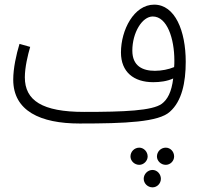

<svg xmlns="http://www.w3.org/2000/svg" viewBox="-20 -511 864 827"><path d="M323 21C520 21 664 15 712 -30C763 -75 780 -155 780 -245C780 -378 734 -491 644 -491C557 -491 501 -382 501 -285C501 -201 556 -157 640 -157C669 -157 700 -161 726 -173C719 -114 701 -82 677 -64C636 -34 515 -29 342 -29C162 -29 87 -78 87 -178C87 -221 100 -275 110 -309L64 -322C50 -276 37 -217 37 -168C37 -33 154 21 323 21ZM550 -293C550 -370 592 -440 638 -440C700 -440 731 -344 731 -251C731 -241 731 -231 730 -222C706 -212 676 -206 647 -206C595 -206 550 -226 550 -293ZM580 199C599 199 616 182 616 163C616 142 599 125 580 125C559 125 542 142 542 163C542 182 559 199 580 199ZM694 199C714 199 730 182 730 163C730 142 714 125 694 125C673 125 656 142 656 163C656 182 673 199 694 199ZM637 296C657 296 673 279 673 259C673 239 657 221 637 221C616 221 599 239 599 259C599 279 616 296 637 296Z"/></svg>

Font: Noto Sans Arabic UI Cn Lt
Style: Regular
Weight: 300
Width: 3
Designer: Monotype Design Team, Nadine Chahine and Nizar Qandah
Foundry: Monotype Imaging Inc.
Version: Version 2.010